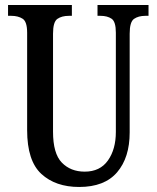

<svg xmlns="http://www.w3.org/2000/svg" viewBox="-20 -734 624 764"><path d="M295 10Q201 10 144.5 -42Q88 -94 88 -216V-604Q88 -648 70 -659.5Q52 -671 25 -671H12V-714H266V-671H254Q226 -671 208.5 -659Q191 -647 191 -600V-210Q191 -123 226 -87Q261 -51 317 -51Q378 -51 409.5 -95.5Q441 -140 441 -209V-604Q441 -648 424 -659.5Q407 -671 380 -671H368V-714H571V-671H558Q531 -671 513.5 -659Q496 -647 496 -600V-207Q496 -107 446 -48.5Q396 10 295 10Z"/></svg>

Font: Noto Serif Tamil ExtraCondensed Medium
Style: Regular
Weight: 500
Width: 2
Designer: Indian Type Foundry, Tom Grace, and the Monotype Design Team
Foundry: Monotype Imaging Inc.
Version: Version 2.004; ttfautohint (v1.8.4.7-5d5b)